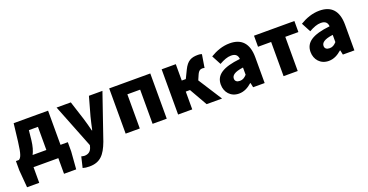

<svg xmlns="http://www.w3.org/2000/svg" viewBox="-34 -1317 4351 2270"><g transform="rotate(-20 2142.0 -182.0)"><path d="M267 -306 280 -430H394V-139H221C243 -181 259 -236 267 -306ZM182 0H494V197H647L664 -22V-139H572V-569H139L113 -347C94 -188 75 -154 48 -139H11V-22L29 197H182Z M808 219C943 219 1005 147 1060 1L1256 -569H1086L1020 -333C1007 -279 994 -226 983 -172H978C963 -228 951 -281 934 -333L858 -569H679L897 -17L889 12C876 52 848 80 794 80C781 80 766 75 756 73L724 208C748 215 771 219 808 219Z M1341 0H1519V-430H1680V0H1858V-569H1341Z M2001 0H2179V-224H2232L2360 0H2554L2363 -298L2390 -360C2411 -408 2433 -415 2461 -415C2469 -415 2476 -412 2483 -410L2510 -575C2496 -581 2480 -583 2463 -583C2378 -583 2326 -561 2279 -464L2230 -363H2179V-569H2001Z M2765 14C2828 14 2881 -15 2928 -57H2933L2945 0H3090V-323C3090 -501 3007 -583 2860 -583C2771 -583 2690 -553 2615 -508L2677 -391C2734 -423 2781 -441 2826 -441C2884 -441 2908 -414 2912 -368C2690 -344 2596 -279 2596 -159C2596 -64 2660 14 2765 14ZM2826 -124C2789 -124 2765 -140 2765 -173C2765 -213 2801 -246 2912 -260V-169C2886 -141 2862 -124 2826 -124Z M3328 0H3506V-430H3671V-569H3163V-430H3328Z M3894 14C3957 14 4010 -15 4057 -57H4062L4074 0H4219V-323C4219 -501 4136 -583 3989 -583C3900 -583 3819 -553 3744 -508L3806 -391C3863 -423 3910 -441 3955 -441C4013 -441 4037 -414 4041 -368C3819 -344 3725 -279 3725 -159C3725 -64 3789 14 3894 14ZM3955 -124C3918 -124 3894 -140 3894 -173C3894 -213 3930 -246 4041 -260V-169C4015 -141 3991 -124 3955 -124Z"/></g></svg>

Font: Source Han Sans HK Heavy
Style: Regular
Weight: 900
Designer: Ryoko NISHIZUKA 西塚涼子 (kana, bopomofo & ideographs); Paul D. Hunt (Latin, Greek & Cyrillic); Sandoll Communications 산돌커뮤니
Foundry: Adobe
Version: Version 2.000;hotconv 1.0.107;makeotfexe 2.5.65593